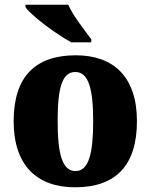

<svg xmlns="http://www.w3.org/2000/svg" viewBox="-20 -786 641 816"><path d="M283 -606H368V-619C340 -657 289 -721 270 -766H88V-756C111 -721 217 -642 283 -606ZM299 10C472 10 562 -83 562 -271C562 -459 463 -551 302 -551C129 -551 38 -459 38 -271C38 -83 137 10 299 10ZM301 -59C244 -59 225 -133 225 -271C225 -410 243 -480 300 -480C356 -480 376 -410 376 -271C376 -133 357 -59 301 -59Z"/></svg>

Font: Noto Serif Sinhala SemiCondensed Black
Style: Regular
Weight: 900
Width: 4
Designer: Jelle Bosma - Monotype Design Team
Foundry: Monotype Imaging Inc.
Version: Version 2.007